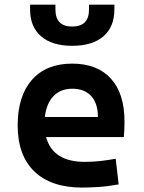

<svg xmlns="http://www.w3.org/2000/svg" viewBox="-20 -803 626 832"><path d="M335.4 9.8Q201.7 9.8 129.2 -59.8Q56.6 -129.4 56.6 -259.8Q56.6 -386.7 118.4 -457Q180.2 -527.3 292.5 -527.3Q400.9 -527.3 460.2 -462.9Q519.5 -398.4 519.5 -275.9Q519.5 -240.7 516.6 -209H179.7Q209 -101.6 347.2 -101.6Q381.3 -101.6 414.3 -105.2Q447.3 -108.9 481.4 -115.2L494.1 -3.9Q445.8 4.9 406 7.3Q366.2 9.8 335.4 9.8ZM174.3 -295.9H404.3Q404.3 -355.5 375 -387Q345.7 -418.5 293.5 -418.5Q242.7 -418.5 211.9 -386.7Q181.2 -355 174.3 -295.9ZM293 -604.5Q206.1 -604.5 158.2 -645.5Q110.4 -686.5 110.4 -761.7V-782.7H220.2V-761.7Q220.2 -688 293 -688Q365.7 -688 365.7 -761.7V-782.7H475.6V-761.7Q475.6 -686.5 428 -645.5Q380.4 -604.5 293 -604.5Z"/></svg>

Font: Cascadia Mono PL SemiBold
Style: Regular
Weight: 600
Monospace: yes
Designer: Aaron Bell
Foundry: Saja Typeworks
Version: Version 2404.023; ttfautohint (v1.8.4)